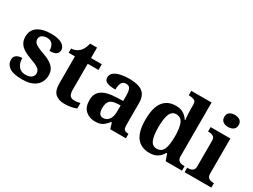

<svg xmlns="http://www.w3.org/2000/svg" viewBox="-55 -1368 2604 1977"><g transform="rotate(30 1246.5 -380.0)"><path d="M231 10Q122 10 76 -23.5Q30 -57 30 -107Q30 -140 46 -156Q62 -172 84 -177.5Q106 -183 123 -183Q123 -121 152.5 -85Q182 -49 231 -49Q283 -49 306.5 -69Q330 -89 330 -117Q330 -139 319 -155.5Q308 -172 281 -186.5Q254 -201 207 -217Q153 -236 116 -258.5Q79 -281 59.5 -312.5Q40 -344 40 -389Q40 -469 99 -508.5Q158 -548 255 -548Q318 -548 356.5 -534.5Q395 -521 412.5 -499.5Q430 -478 430 -455Q430 -421 406.5 -403.5Q383 -386 328 -386Q328 -436 306 -463.5Q284 -491 240 -491Q208 -491 183.5 -475.5Q159 -460 159 -429Q159 -408 170.5 -392Q182 -376 212 -361Q242 -346 296 -327Q341 -312 375 -290.5Q409 -269 428.5 -238.5Q448 -208 448 -166Q448 -83 391.5 -36.5Q335 10 231 10Z M731 10Q664 10 624 -25Q584 -60 584 -148V-468H509V-519Q541 -519 566.5 -532Q592 -545 607 -561Q622 -577 634 -601.5Q646 -626 653 -660H736V-536H864V-468H736V-158Q736 -113 751.5 -92Q767 -71 802 -71Q822 -71 839.5 -73.5Q857 -76 873 -80V-15Q857 -8 820.5 1Q784 10 731 10Z M1095 10Q1029 10 983.5 -30Q938 -70 938 -153Q938 -234 994 -273Q1050 -312 1162 -316L1244 -318.8V-374Q1244 -407.6 1240 -433.3Q1236 -459 1223 -473.5Q1210 -488 1182.5 -488Q1157 -488 1142 -474Q1127 -460 1121 -435.5Q1115 -411 1115 -380Q1048 -380 1014 -395Q980 -410 980 -447Q980 -483.8 1008 -505.9Q1036 -528 1082.9 -538.5Q1129.8 -549 1185.8 -549Q1291 -549 1343.5 -511Q1396 -473 1396 -379.3V-124Q1396 -82.6 1409 -67.8Q1422 -53 1456 -53H1460V0H1274L1253 -69H1244.4Q1222 -42 1202.5 -24.5Q1183 -7 1158 1.5Q1133 10 1095 10ZM1150.2 -63Q1193.2 -63 1218.6 -98Q1244 -133 1244 -191V-266L1198.8 -263.2Q1138.9 -259.5 1115.9 -231.4Q1093 -203.3 1093 -148.8Q1093 -63 1150.2 -63Z M1742 10Q1644 10 1591 -56.5Q1538 -123 1538 -267Q1538 -412 1590.5 -480Q1643 -548 1740 -548Q1796 -548 1832 -525.5Q1868 -503 1889 -468H1896Q1892 -496.5 1890 -531.2Q1888 -566 1888 -590V-645Q1888 -686 1863.8 -696.5Q1839.5 -707 1806.9 -707H1799V-760H2040V-123Q2040 -93 2051.5 -78Q2063 -63 2081.8 -58Q2100.6 -53 2123 -53H2127V0H1933L1905 -78H1896Q1874 -38 1837.7 -14Q1801.5 10 1742 10ZM1785.3 -65Q1844 -65 1866 -115.3Q1888 -165.6 1888 -269Q1888 -368.2 1866.1 -421.1Q1844.3 -474 1784.7 -474Q1735 -474 1713.5 -421.1Q1692 -368.1 1692 -268Q1692 -166.5 1713.4 -115.8Q1734.9 -65 1785.3 -65Z M2158 0V-53H2170Q2185 -53 2201.5 -57.5Q2218 -62 2229.5 -75.9Q2241 -89.8 2241 -117.7V-422Q2241 -448.9 2229 -462Q2217 -475 2200.5 -479Q2184 -483 2170 -483H2158V-536H2393V-118Q2393 -90 2404.5 -76Q2416 -62 2433 -57.5Q2450 -53 2464 -53H2476V0ZM2312.1 -626Q2276 -626 2251.5 -643.5Q2227 -661 2227 -698Q2227 -736 2251.8 -753Q2276.5 -770 2312.5 -770Q2347 -770 2372.5 -753Q2398 -736 2398 -698Q2398 -661 2372.4 -643.5Q2346.8 -626 2312.1 -626Z"/></g></svg>

Font: Noto Serif Test
Style: Regular
Weight: 400
Version: Version 1.000